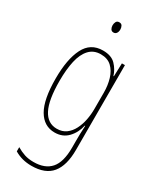

<svg xmlns="http://www.w3.org/2000/svg" viewBox="-241 -792 903 1102"><g transform="rotate(30 211.0 -241.0)"><path d="M202 -537Q258 -537 286.5 -507Q315 -477 326 -440H329L332 -527H352V35Q352 138 309.5 190Q267 242 175 242Q112 242 62 212V184Q89 200 115 208.5Q141 217 175 217Q250 217 288 174Q326 131 326 35V-12Q326 -35 326.5 -57.5Q327 -80 329 -111H326Q315 -60 281.5 -25Q248 10 195 10Q124 10 85 -56.5Q46 -123 46 -262Q46 -390 83 -463.5Q120 -537 202 -537ZM202 -512Q155 -512 126 -480.5Q97 -449 84.5 -393Q72 -337 72 -262Q72 -135 103 -75Q134 -15 195 -15Q231 -15 256 -33.5Q281 -52 296.5 -82.5Q312 -113 319 -149Q326 -185 326 -221V-329Q326 -378 313.5 -419.5Q301 -461 274 -486.5Q247 -512 202 -512ZM202 -724Q216 -724 221.5 -713.5Q227 -703 227 -691Q227 -675 220 -665.5Q213 -656 201 -656Q188 -656 182 -666.5Q176 -677 176 -690Q176 -702 181.5 -713Q187 -724 202 -724Z"/></g></svg>

Font: Noto Sans Gujarati ExtraCondensed Thin
Style: Regular
Weight: 100
Width: 2
Designer: Jelle Bosma - Monotype Design Team, Universal Thirst
Foundry: Monotype Imaging Inc.
Version: Version 2.106; ttfautohint (v1.8.4.7-5d5b)